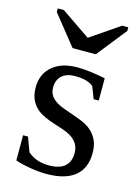

<svg xmlns="http://www.w3.org/2000/svg" viewBox="-109 -759 607 832"><g transform="rotate(15 194.5 -343.0)"><path d="M353 -128.9Q353 -60.5 309.8 -25.4Q266.6 9.8 182.1 9.8Q147.9 9.8 106.7 2.7Q65.4 -4.4 42 -13.2V-126H64L87.9 -62Q124.5 -28.8 183.1 -28.8Q277.8 -28.8 277.8 -109.9Q277.8 -169.4 203.1 -194.8L159.7 -209Q110.4 -225.1 87.9 -241.7Q65.4 -258.3 53.2 -282.5Q41 -306.6 41 -340.8Q41 -401.4 82.3 -436.3Q123.5 -471.2 193.8 -471.2Q244.1 -471.2 319.8 -456.1V-356H296.9L276.4 -409.2Q250.5 -432.1 194.8 -432.1Q155.3 -432.1 134.5 -412.6Q113.8 -393.1 113.8 -359.9Q113.8 -332 132.6 -313Q151.4 -293.9 189.5 -281.2Q261.2 -256.8 283.2 -245.6Q305.2 -234.4 320.6 -218Q335.9 -201.7 344.5 -180.7Q353 -159.7 353 -128.9ZM72.3 -695.8 203.1 -606.4 334 -695.8H361.3V-679.7L255.4 -546.4H151.4L44.9 -679.7V-695.8Z"/></g></svg>

Font: Liberation Serif
Style: Regular
Weight: 400
Designer: Steve Matteson
Foundry: Ascender Corporation
Version: Version 2.1.5